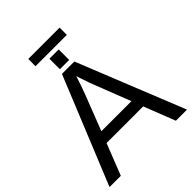

<svg xmlns="http://www.w3.org/2000/svg" viewBox="-247 -1029 1162 1162"><g transform="rotate(-45 333.5 -448.0)"><path d="M569.8 0H665L388.7 -688H282.7L2 0H98.6L177.7 -201.2H491.2ZM334.5 -617.7 347.7 -577.1C356.8 -548.8 365.9 -523.4 375 -501L463.4 -273.9H206.1L293.9 -500C309.9 -542.3 321.9 -577 330.1 -604ZM293.9 -716.8H373.5V-806.6H293.9ZM470.7 -834V-896H202.6V-834Z"/></g></svg>

Font: Arimo
Style: Regular
Weight: 400
Designer: Steve Matteson
Foundry: Monotype Imaging Inc.
Version: Version 1.32